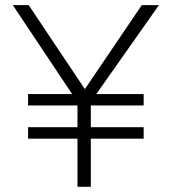

<svg xmlns="http://www.w3.org/2000/svg" viewBox="-20 -718 660 738"><path d="M29.3 -698.2H90.3L306.2 -375.5L524.9 -698.2H590.8L350.1 -356.4H532.2V-312.5H329.1V-229H532.2V-185.1H329.1V0H277.8V-185.1H87.9V-229H277.8V-312.5H87.9V-356.4H257.3Z"/></svg>

Font: Voltera Light
Style: Light
Weight: 300
Designer: Bernd Montag
Version: Version 1.301